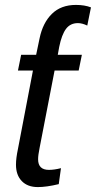

<svg xmlns="http://www.w3.org/2000/svg" viewBox="-20 -751 390 781"><path d="M134 10Q92 10 68.5 -14.5Q45 -39 45 -81Q45 -95 47 -110.5Q49 -126 53 -145L114 -464H53L66 -528H127L141 -595Q154 -658 191 -694.5Q228 -731 289 -731Q324 -731 350 -721L335 -647Q314 -657 297 -657Q266 -657 248.5 -633.5Q231 -610 221 -561L215 -528H313L300 -464H202L141 -149Q135 -120 135 -103Q135 -60 179 -60Q201 -60 228 -67L219 -2Q169 10 134 10Z"/></svg>

Font: Libra Sans Modern
Style: Italic
Weight: 400
Italic angle: -12°
Foundry: Stefan Peev, Context Ltd
Version: Version 1.000